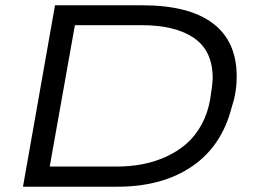

<svg xmlns="http://www.w3.org/2000/svg" viewBox="-20 -706 976 726"><path d="M66.9 0 188 -686H518.1Q694.3 -686 784.7 -617.9Q875 -549.8 875 -417Q875 -356.9 856.9 -303.2Q819.8 -154.8 707 -77.4Q594.2 0 423.8 0ZM168 -76.2H420.9Q471.7 -76.2 518.3 -85Q564.9 -93.8 608.2 -113.5Q651.4 -133.3 685.1 -162.6Q718.8 -191.9 742.4 -235.4Q766.1 -278.8 774.9 -332Q784.2 -389.2 784.2 -411.1Q784.2 -513.7 713.6 -562.3Q643.1 -610.8 515.1 -610.8H263.2Z"/></svg>

Font: Archivo Expanded Light
Style: Italic
Weight: 300
Width: 7
Italic angle: -10°
Designer: Hector Gatti
Foundry: Omnibus-Type
Version: Version 2.001